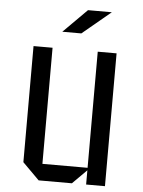

<svg xmlns="http://www.w3.org/2000/svg" viewBox="-60 -948 742 995"><g transform="rotate(5 311.5 -450.5)"><path d="M524 0H426V-74L352 0H179L92 -87V-691H191V-87H426V-691H524ZM481 -901 333 -778H234L357 -901Z"/></g></svg>

Font: Iceberg
Style: Regular
Weight: 400
Designer: Victor Kharyk
Foundry: Cyreal (www.cyreal.org)
Version: Version 1.002